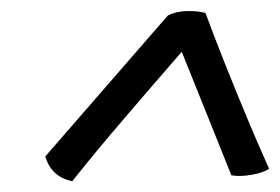

<svg xmlns="http://www.w3.org/2000/svg" viewBox="-20 -719 519 356"><path d="M291 -690Q306 -698 326 -698.5Q346 -699 361 -695Q376 -654 396.5 -602.5Q417 -551 438.5 -499.5Q460 -448 479 -406Q469 -399 447 -395Q425 -391 409 -394L317 -623Q264 -562 210 -499Q156 -436 114 -383Q75 -391 64 -429Z"/></svg>

Font: Vollkorn ExtraBold
Style: Italic
Weight: 800
Italic angle: -11°
Designer: Friedrich Althausen
Foundry: Friedrich Althausen
Version: Version 5.000; ttfautohint (v1.8.3)